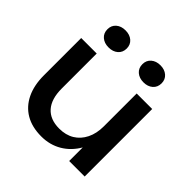

<svg xmlns="http://www.w3.org/2000/svg" viewBox="-203 -954 1138 1138"><g transform="rotate(45 366.0 -385.0)"><path d="M306 14Q228 14 173.5 -18Q119 -50 90 -110Q61 -170 61 -253V-566H191V-273Q191 -185 231.5 -139.5Q272 -94 348 -94Q403 -94 442.5 -118Q482 -142 504 -186.5Q526 -231 526 -290L571 -265Q563 -178 527 -115.5Q491 -53 434 -19.5Q377 14 306 14ZM526 0V-204V-566H656V-184V0ZM215 -641Q179 -641 156.5 -660.5Q134 -680 134 -713Q134 -745 156.5 -764.5Q179 -784 215 -784Q251 -784 273.5 -764.5Q296 -745 296 -713Q296 -680 273.5 -660.5Q251 -641 215 -641ZM508 -641Q472 -641 449.5 -660.5Q427 -680 427 -713Q427 -745 449.5 -764.5Q472 -784 508 -784Q543 -784 565.5 -764.5Q588 -745 588 -713Q588 -680 565.5 -660.5Q543 -641 508 -641Z"/></g></svg>

Font: Bounded
Style: Regular
Weight: 400
Designer: Vlad Churkin
Version: Version 1.0